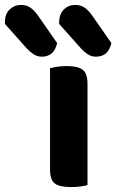

<svg xmlns="http://www.w3.org/2000/svg" viewBox="-142 -752 472 779"><path d="M145 7Q100 7 80.5 -7.5Q61 -22 61 -64V-475Q71 -478 89 -481Q107 -484 129 -484Q174 -484 193.5 -469Q213 -454 213 -412V-1Q203 2 185 4.5Q167 7 145 7ZM-122 -655V-661Q-122 -696 -102.5 -714Q-83 -732 -56 -732Q-34 -732 -18 -720.5Q-2 -709 12 -689L90 -577Q82 -546 66 -534Q50 -522 28 -522Q10 -522 -5 -531.5Q-20 -541 -33 -555ZM98 -655V-660Q98 -695 117 -713.5Q136 -732 163 -732Q186 -732 202 -720.5Q218 -709 232 -689L310 -577Q302 -546 286 -534Q270 -522 247 -522Q229 -522 214.5 -531.5Q200 -541 187 -555Z"/></svg>

Font: Baloo Bhaina 2
Style: Bold
Weight: 700
Designer: Yesha Goshar, Manish Minz, Shuchita Grover and Ek Type
Foundry: Ek Type
Version: Version 1.640;hotconv 1.0.111;makeotfexe 2.5.65597; ttfautoh